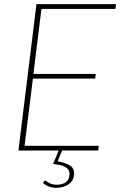

<svg xmlns="http://www.w3.org/2000/svg" viewBox="-20 -723 580 922"><path d="M197 144Q199 144 202.8 147.2Q206.5 150.5 212.8 154.2Q219 158 229 161Q239 164 253.5 164Q282 164 298 150.2Q314 136.5 314 112.5Q314 100 308 91.5Q302 83 291.2 77.5Q280.5 72 266 69Q251.5 66 235 64L262 0H68.5L155 -703H537.5L534 -680H179L140.5 -368H440L437 -345.5H138L98 -23H454.5L451.5 0H278L257 51.5Q294 58.5 315 71.2Q336 84 336 110Q336 126.5 329.5 139.2Q323 152 311.2 160.8Q299.5 169.5 283.8 174.2Q268 179 250 179Q231.5 179 214 172.2Q196.5 165.5 186.5 155L191 148Q194 144 197 144Z"/></svg>

Font: Lato Thin
Style: Italic
Weight: 200
Italic angle: -7°
Designer: Lukasz Dziedzic
Foundry: tyPoland Lukasz Dziedzic
Version: Version 2.007; 2014-02-27